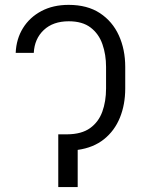

<svg xmlns="http://www.w3.org/2000/svg" viewBox="-20 -757 570 777"><path d="M233.9 -213.4H252.4Q310.1 -213.9 344.5 -238.5Q378.9 -263.2 394 -304.9Q409.2 -346.7 409.2 -398.9V-486.3Q409.2 -536.1 394.5 -578.1Q379.9 -620.1 346.7 -645.5Q313.5 -670.9 258.3 -670.9Q194.8 -670.9 157.2 -635.5Q119.6 -600.1 116.7 -543H43.5Q45.9 -599.6 73 -643.3Q100.1 -687 147.5 -712.2Q194.8 -737.3 257.8 -737.3Q333.5 -737.3 384.3 -703.9Q435.1 -670.4 460.9 -613.8Q486.8 -557.1 486.8 -486.3V-398.9Q486.8 -334 465.3 -281Q443.8 -228 400.9 -193.6Q357.9 -159.2 294.4 -150.4V0H215.8V-213.4Z"/></svg>

Font: Inter Light
Style: Regular
Weight: 300
Designer: Rasmus Andersson
Foundry: rsms
Version: Version 4.000;git-a52131595